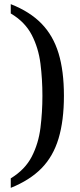

<svg xmlns="http://www.w3.org/2000/svg" viewBox="-20 -780 386 928"><path d="M32 82Q101 40 133.5 -23Q166 -86 175.5 -162Q185 -238 185 -317Q185 -397 175.5 -472.5Q166 -548 133.5 -611Q101 -674 32 -715V-760Q124 -724 180.5 -666Q237 -608 263 -522.5Q289 -437 289 -317Q289 -197 263 -110.5Q237 -24 180.5 33.5Q124 91 32 128Z"/></svg>

Font: Noto Serif Dogra
Style: Regular
Weight: 400
Designer: Ek Type
Foundry: Ek Type
Version: Version 1.005